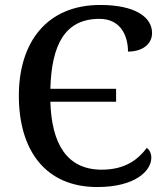

<svg xmlns="http://www.w3.org/2000/svg" viewBox="-20 -744 669 774"><path d="M372 10C526 10 590 -56 590 -108C590 -127 582 -140 572 -148C538 -103 487 -60 390 -60C249 -60 188 -165 183 -334H448V-386H183C188 -566 243 -668 381 -668C467 -668 496 -599 496 -536C554 -536 593 -566 593 -611C593 -675 525 -724 384 -724C169 -724 56 -574 56 -358C56 -137 164 10 372 10Z"/></svg>

Font: Noto Serif Thai Medium
Style: Regular
Weight: 500
Designer: Monotype Design Team
Foundry: Monotype Imaging Inc.
Version: Version 1.901;PS 001.901;hotconv 1.0.88;makeotf.lib2.5.64775